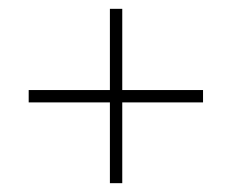

<svg xmlns="http://www.w3.org/2000/svg" viewBox="-20 -563 525 435"><path d="M45 -359H440V-331H45ZM257 -543V-148H229V-543Z"/></svg>

Font: Phudu Light
Style: Regular
Weight: 400
Version: Version 1.005;gftools[0.9.23]